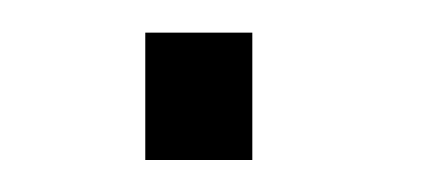

<svg xmlns="http://www.w3.org/2000/svg" viewBox="-20 -100 268 120"><path d="M70.8 0V-79.6H137.7V0Z"/></svg>

Font: Roboto Slab LO Light
Style: Regular
Weight: 300
Designer: Google
Version: Version 2.000